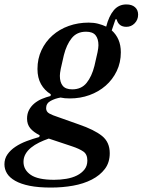

<svg xmlns="http://www.w3.org/2000/svg" viewBox="-93 -634 643 866"><path d="M137 212Q80 212 40.5 204Q1 196 -24.5 181.5Q-50 167 -61.5 148Q-73 129 -73 107Q-73 82 -59.5 62.5Q-46 43 -23.5 28Q-1 13 27 2.5Q55 -8 84 -16L86 -24Q58 -38 43.5 -55.5Q29 -73 29 -99Q29 -121 38 -138Q47 -155 62 -167.5Q77 -180 96 -188Q115 -196 135 -201L136 -209Q108 -226 92 -254.5Q76 -283 76 -323Q76 -369 94 -407.5Q112 -446 143.5 -474Q175 -502 217 -517Q259 -532 307 -532Q330 -532 349.5 -527Q369 -522 386 -514Q398 -561 420 -587.5Q442 -614 477 -614Q502 -614 516 -601.5Q530 -589 530 -568Q530 -545 514.5 -529Q499 -513 477 -513Q442 -513 433 -547H428L411 -497Q431 -479 441.5 -454.5Q452 -430 452 -398Q452 -352 433.5 -313.5Q415 -275 383.5 -247.5Q352 -220 310.5 -205Q269 -190 222 -190Q197 -190 180 -194Q156 -190 135.5 -179Q115 -168 115 -146Q115 -130 129.5 -122Q144 -114 169 -106L262 -73Q332 -49 367 -21Q402 7 402 57Q402 99 380 128Q358 157 321 176Q284 195 236.5 203.5Q189 212 137 212ZM233 -231Q274 -231 297.5 -260Q321 -289 333 -337Q343 -378 347 -398.5Q351 -419 351 -430Q351 -459 338 -475Q325 -491 295 -491Q254 -491 230.5 -462Q207 -433 195 -385Q185 -344 181 -323.5Q177 -303 177 -292Q177 -263 190 -247Q203 -231 233 -231ZM151 177Q179 177 206 172.5Q233 168 254 157.5Q275 147 288 130.5Q301 114 301 90Q301 62 283 49.5Q265 37 232 26L127 -9Q104 -1 83.5 9Q63 19 47 32Q31 45 22 61Q13 77 13 96Q13 132 45.5 154.5Q78 177 151 177Z"/></svg>

Font: IBM Plex Serif Medm
Style: Italic
Weight: 500
Italic angle: -14°
Designer: Mike Abbink, Paul van der Laan, Pieter van Rosmalen
Foundry: Bold Monday
Version: Version 3.001